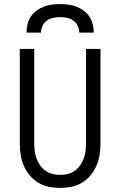

<svg xmlns="http://www.w3.org/2000/svg" viewBox="-20 -910 590 942"><path d="M275 12Q247 12 219.5 6.5Q192 1 168 -13.5Q144 -28 126 -49.5Q108 -71 97 -96.5Q86 -122 81.5 -149.5Q77 -177 77 -205V-670H148V-205Q148 -186 150.5 -167.5Q153 -149 159.5 -131.5Q166 -114 177 -98.5Q188 -83 203.5 -72Q219 -61 237.5 -56.5Q256 -52 275 -52Q294 -52 312.5 -56.5Q331 -61 346.5 -72Q362 -83 373 -98.5Q384 -114 390.5 -131.5Q397 -149 399.5 -167.5Q402 -186 402 -205V-670H473V-205Q473 -177 468.5 -149.5Q464 -122 453 -96.5Q442 -71 424 -49.5Q406 -28 382 -13.5Q358 1 330.5 6.5Q303 12 275 12ZM110 -750Q110 -770 115 -790.5Q120 -811 131 -828Q142 -845 159 -857.5Q176 -870 195 -877.5Q214 -885 234.5 -887.5Q255 -890 275 -890Q295 -890 315.5 -887.5Q336 -885 355 -877.5Q374 -870 391 -857.5Q408 -845 419 -828Q430 -811 435 -790.5Q440 -770 440 -750H369Q369 -767 361.5 -783Q354 -799 340 -809Q326 -819 309 -822.5Q292 -826 275 -826Q258 -826 241 -822.5Q224 -819 210 -809Q196 -799 188.5 -783Q181 -767 181 -750Z"/></svg>

Font: Lode Term
Style: Regular
Weight: 400
Monospace: yes
Designer: Belleve Invis
Foundry: Belleve Invis
Version: Version 29.2.0